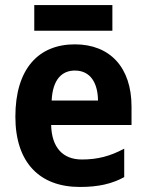

<svg xmlns="http://www.w3.org/2000/svg" viewBox="-20 -732 580 762"><path d="M426 -712H116V-610H426ZM277 -556C132 -556 41 -458 41 -269C41 -87 137 10 297 10C370 10 423 -2 473 -29V-142C417 -112 367 -99 305 -99C229 -99 185 -147 183 -236H502V-309C502 -464 417 -556 277 -556ZM277 -452C339 -452 368 -403 369 -333H185C189 -417 226 -452 277 -452Z"/></svg>

Font: Noto Sans Sinhala UI SemiCondensed
Style: Bold
Weight: 700
Width: 4
Designer: Jelle Bosma - Monotype Design Team
Foundry: Monotype Imaging Inc.
Version: Version 2.006